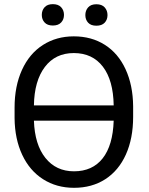

<svg xmlns="http://www.w3.org/2000/svg" viewBox="-20 -896 720 926"><path d="M622.1 -332.5Q622.1 -228.5 587.2 -150.9Q552.2 -73.2 487.8 -31.7Q423.3 9.8 336.9 9.8Q252.9 9.8 188 -31.5Q123 -72.8 87.2 -149.2Q51.3 -225.6 50.3 -326.2V-377.4Q50.3 -480 85.9 -558.6Q121.6 -637.2 186.8 -679Q252 -720.7 335.9 -720.7Q421.4 -720.7 485.8 -679.7Q550.3 -638.7 585.7 -561.8Q621.1 -484.9 622.1 -383.8ZM335.9 -640.1Q247.1 -640.1 196.3 -573Q145.5 -505.9 143.6 -387.7H528.3Q526.4 -508.8 476.1 -574.5Q425.8 -640.1 335.9 -640.1ZM336.9 -69.8Q425.8 -69.8 475.1 -132.3Q524.4 -194.8 528.3 -314H143.6Q147.5 -198.7 199 -134.3Q250.5 -69.8 336.9 -69.8ZM181.6 -824.2Q181.6 -846.2 195.1 -861.1Q208.5 -876 234.9 -876Q261.2 -876 274.9 -861.1Q288.6 -846.2 288.6 -824.2Q288.6 -802.2 274.9 -787.6Q261.2 -772.9 234.9 -772.9Q208.5 -772.9 195.1 -787.6Q181.6 -802.2 181.6 -824.2ZM391.6 -823.2Q391.6 -845.2 405 -860.4Q418.5 -875.5 444.8 -875.5Q471.2 -875.5 484.9 -860.4Q498.5 -845.2 498.5 -823.2Q498.5 -801.3 484.9 -786.6Q471.2 -772 444.8 -772Q418.5 -772 405 -786.6Q391.6 -801.3 391.6 -823.2Z"/></svg>

Font: Noboto
Style: Regular
Weight: 400
Designer: Google
Version: Version 2.001101; 2014